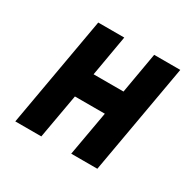

<svg xmlns="http://www.w3.org/2000/svg" viewBox="-125 -690 849 831"><g transform="rotate(30 300.0 -275.0)"><path d="M141.5 -550H271.5L236 -346H385.5L421 -550H551.5L454.5 0H324L363.5 -222.5H214L174.5 0H44.5Z"/></g></svg>

Font: JuliaMono ExtraBoldItalic
Style: Regular
Weight: 800
Italic angle: -9°
Monospace: yes
Designer: cormullion
Foundry: corm
Version: Version 0.049; ttfautohint (v1.8.4)